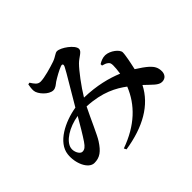

<svg xmlns="http://www.w3.org/2000/svg" viewBox="-178 -1027 1356 1356"><g transform="rotate(-45 500.0 -349.0)"><path d="M682 -485V-471C701 -466 714 -461 724 -453C737 -443 738 -435 739 -417C739 -398 737 -370 732 -340C655 -372 557 -398 432 -401C474 -471 541 -560 578 -597C609 -628 651 -642 651 -669C651 -708 566 -768 529 -768C510 -768 496 -749 457 -735C413 -720 335 -697 296 -697C266 -697 253 -719 234 -748L220 -745C217 -727 213 -705 215 -686C218 -650 272 -590 316 -590C339 -590 357 -608 372 -619C400 -637 444 -662 474 -673C491 -679 499 -671 489 -651C474 -619 390 -483 339 -394C217 -374 80 -305 68 -199C58 -116 100 -22 158 -22C213 -22 247 -48 287 -110C310 -144 360 -262 401 -344C552 -337 640 -287 703 -240C651 -110 548 -9 377 52L386 70C579 40 719 -38 787 -172C838 -125 866 -89 901 -89C938 -89 952 -116 953 -141C954 -182 937 -205 913 -228C893 -246 861 -269 827 -290C835 -323 840 -353 844 -372C847 -392 852 -415 852 -433C852 -462 797 -505 750 -507C726 -508 701 -497 682 -485ZM309 -341C280 -290 236 -216 212 -181C190 -149 176 -138 154 -138C131 -138 108 -180 115 -215C126 -271 210 -325 309 -341Z"/></g></svg>

Font: Noto Serif KR
Style: Bold
Weight: 700
Designer: Ryoko NISHIZUKA 西塚涼子 (kana & ideographs); Frank Grießhammer (Latin, Greek & Cyrillic); Wenlong ZHANG 张文龙 (bopomofo); San
Foundry: Adobe
Version: Version 2.001;hotconv 1.1.0;makeotfexe 2.6.0